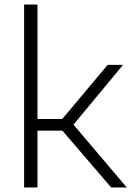

<svg xmlns="http://www.w3.org/2000/svg" viewBox="-20 -828 580 848"><path d="M86.5 0V-808H145.5V-302.5H255L455.5 -541.5H523.5L304.5 -277.5L540 0H471L255.5 -251H145.5V0Z"/></svg>

Font: Encode Sans Semi Expanded Light
Style: Regular
Weight: 300
Width: 6
Designer: Multiple Designers
Foundry: Impallari Type
Version: Version 3.000; ttfautohint (v1.8.3) -l 8 -r 50 -G 200 -x 14 